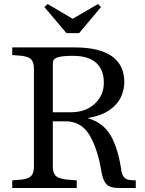

<svg xmlns="http://www.w3.org/2000/svg" viewBox="-20 -936 721 956"><path d="M41 0V-38L65 -40Q114 -42 131.5 -56.5Q149 -71 149 -107V-593Q149 -629 131.5 -643.5Q114 -658 65 -660L41 -662V-700H350Q475 -700 537 -656Q599 -612 599 -527Q599 -490 582.5 -453.5Q566 -417 526 -388.5Q486 -360 416 -348Q493 -326 530.5 -262.5Q568 -199 585 -83Q588 -64 599 -52Q610 -40 634 -39L656 -38V0H571Q528 0 510.5 -18Q493 -36 485 -81Q466 -197 425 -264.5Q384 -332 306 -332H243V-107Q243 -71 262 -57Q281 -43 336 -40L362 -38V0ZM243 -377H332Q406 -377 451.5 -419Q497 -461 497 -524Q497 -589 458.5 -623.5Q420 -658 343 -658Q288 -658 265.5 -650Q243 -642 243 -622ZM311 -771 201 -901 217 -916 341 -843H343L468 -916L483 -901L374 -771Z"/></svg>

Font: Hedvig Letters Serif 14pt
Style: Regular
Weight: 400
Designer: Alexander Örn & Tor Weibull
Foundry: Kanon Foundry
Version: Version 1.000; ttfautohint (v1.8.4.7-5d5b)